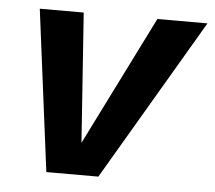

<svg xmlns="http://www.w3.org/2000/svg" viewBox="-42 -546 662 592"><g transform="rotate(5 288.5 -250.0)"><path d="M422 -500H577L283 0H122L58 -500H194L226 -43L197 -49Z"/></g></svg>

Font: Kantumruy Pro SemiBold
Style: Italic
Weight: 600
Italic angle: -13°
Version: Version 1.002